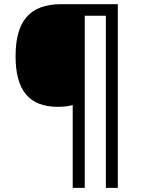

<svg xmlns="http://www.w3.org/2000/svg" viewBox="-20 -780 695 927"><path d="M548.8 -759.8H274.9C124 -759.8 55.2 -678.2 55.2 -508.8C55.2 -345.2 119.1 -264.2 259.8 -264.2C287.1 -264.2 311 -267.1 331.1 -272.9V127H389.2V-704.1H491.2V127H548.8Z"/></svg>

Font: Noto Reveo Sans
Style: Regular
Weight: 400
Designer: Monotype Design team
Foundry: Monotype Imaging Inc.
Version: Version 1.04